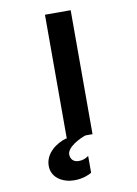

<svg xmlns="http://www.w3.org/2000/svg" viewBox="-95 -716 713 998"><g transform="rotate(-10 261.5 -217.0)"><path d="M208 -1C161.1 12.7 96.7 54.7 96.7 123C96.7 187.5 157.2 219.7 215.8 219.7C261.7 219.7 294.9 204.1 307.6 196.3V107.4C293 118.2 277.3 125 254.9 125C227.5 125 211.9 107.4 211.9 83C211.9 44.9 279.3 10.7 312.5 0H349.6V-654.3H213.9V-1Z"/></g></svg>

Font: Sen-gleads
Style: Bold
Weight: 700
Designer: Kosal Sen, Philatype
Foundry: Philatype
Version: Version 1.004; ttfautohint (v1.8.3)